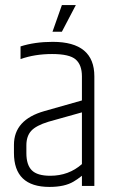

<svg xmlns="http://www.w3.org/2000/svg" viewBox="-20 -733 462 757"><path d="M224 -713H279L224 -608H187ZM84 -160V-129Q84 -83 105.5 -61.5Q127 -40 178 -40Q251 -40 303 -86V-290L171 -253Q122 -238 103 -217Q84 -196 84 -160ZM188 -568Q352 -568 352 -432V0H303V-40Q284 -25 270 -17Q235 4 175 4Q35 4 35 -130V-162Q35 -261 155 -295L303 -337V-432Q303 -477 278.5 -498.5Q254 -520 185.5 -520Q117 -520 61 -500V-550Q117 -568 188 -568Z"/></svg>

Font: Khand Light
Style: Regular
Weight: 300
Designer: Devanagari: Sanchit Sawaria, Jyotish Sonowal; Latin: Satya Rajpurohit
Foundry: Indian Type Foundry
Version: Version 1.101;PS 1.0;hotconv 1.0.78;makeotf.lib2.5.61930; tt